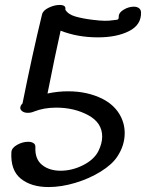

<svg xmlns="http://www.w3.org/2000/svg" viewBox="-20 -796 590 776"><path d="M521 -769Q533 -769 541 -763.5Q549 -758 550 -747Q552 -696 502 -670.5Q452 -645 376 -645Q293 -645 225 -672Q204 -579 172 -418Q213 -427 255 -427Q334 -427 395 -396Q438 -374 461 -337.5Q484 -301 484 -258Q484 -208 454 -163Q433 -131 387 -102.5Q341 -74 284.5 -57Q228 -40 176 -40Q106 -40 64 -74Q22 -108 26 -181Q27 -198 49 -210.5Q71 -223 94 -223Q107 -223 115.5 -217.5Q124 -212 123 -200Q121 -153 150 -129.5Q179 -106 225 -106Q271 -106 315 -128Q359 -150 377 -184Q393 -216 393 -244Q393 -300 336.5 -330.5Q280 -361 207 -361Q157 -361 117 -345Q106 -340 92 -340Q79 -340 70.5 -346Q62 -352 62 -360Q62 -369 71 -378Q111 -578 150 -738Q154 -754 177 -765Q200 -776 221 -776Q248 -776 244 -757Q255 -738 284 -729.5Q313 -721 354 -716Q386 -712 404 -712Q424 -712 434 -714Q439 -715 447.5 -715.5Q456 -716 458 -719Q460 -722 460 -730Q460 -745 480 -757Q500 -769 521 -769Z"/></svg>

Font: Sedgwick Ave
Style: Regular
Weight: 400
Designer: Kevin Burke, Pedro Vergani
Foundry: Google, Inc.
Version: Version 1.000